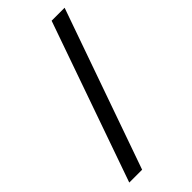

<svg xmlns="http://www.w3.org/2000/svg" viewBox="-302 -892 1119 1119"><g transform="rotate(-45 258.0 -332.5)"><path d="M144 161 492 -826H385L38 161Z"/></g></svg>

Font: Be Vietnam Pro Medium
Style: Regular
Weight: 500
Designer: Lam Bao, Tony Le, Vietanh Nguyen
Foundry: Yellow Type Foundry
Version: Version 1.002